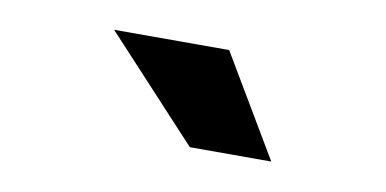

<svg xmlns="http://www.w3.org/2000/svg" viewBox="-32 -800 565 281"><g transform="rotate(10 250.0 -660.0)"><path d="M120 -735H291L380 -585H259Z"/></g></svg>

Font: Radio Canada
Style: Bold
Weight: 700
Designer: Charles Daoud, Etienne Aubert Bonn, Alexandre Saumier Demers, Jacques Le Bailly
Foundry: Radio-Canada
Version: Version 2.104; ttfautohint (v1.8.4.7-5d5b);gftools[0.9.28.de